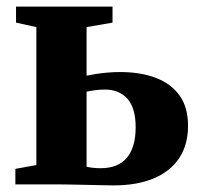

<svg xmlns="http://www.w3.org/2000/svg" viewBox="-20 -558 608 581"><path d="M26.5 0V-47L90 -58.5V-476L28.5 -489.5V-538H320.5V-489.5L242 -476V-329Q254 -331.5 269.5 -334Q285 -336.5 303.8 -338.2Q322.5 -340 343.5 -340Q405 -340 451.2 -322.5Q497.5 -305 523.2 -269.2Q549 -233.5 549 -177.5Q549 -119.5 522 -79.2Q495 -39 444.8 -18Q394.5 3 324 3Q314.5 3 293 2.5Q271.5 2 245.8 1.5Q220 1 197 0.5Q174 0 161 0ZM284.5 -49Q337.5 -49 364 -80.8Q390.5 -112.5 390.5 -172.5Q390.5 -231.5 365.5 -259.2Q340.5 -287 297.5 -287Q282.5 -287 267.5 -285Q252.5 -283 242 -280.5V-53.5Q250 -51.5 261.2 -50.2Q272.5 -49 284.5 -49Z"/></svg>

Font: Merriweather 60pt ExtraBold
Style: Regular
Weight: 800
Version: Version 2.100